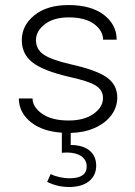

<svg xmlns="http://www.w3.org/2000/svg" viewBox="-20 -522 535 761"><path d="M361.3 134.8C361.3 83.5 324.2 52.7 260.3 52.7V4.9C295.4 3.9 326.7 -2.4 353.5 -14.2C411.6 -39.1 444.8 -84 444.8 -135.3C444.8 -168.9 431.2 -195.3 403.3 -215.3C375.5 -234.9 328.1 -252 260.7 -267.1C207.5 -279.3 171.4 -292.5 151.9 -306.6C132.3 -320.3 122.6 -338.9 122.6 -362.8C122.6 -386.7 134.3 -408.2 158.2 -426.3C181.6 -444.3 213.4 -453.1 252.9 -453.1C295.4 -453.1 328.6 -444.3 352.5 -427.2C376.5 -409.7 388.2 -388.7 388.7 -364.7H442.4C442.4 -403.8 425.8 -436.5 392.1 -462.9C358.4 -488.8 311.5 -502 251.5 -502C194.3 -502 149.4 -488.3 116.2 -461.4C83 -434.6 66.4 -401.4 66.4 -362.8C66.4 -326.2 80.6 -296.9 108.4 -274.9C136.2 -252.9 184.1 -233.9 252.4 -217.8C304.7 -206.5 340.8 -194.8 359.9 -182.6C378.9 -170.4 388.2 -154.3 388.2 -133.3C388.2 -109.4 376 -88.9 351.6 -71.3C326.7 -53.2 293.5 -44.4 252 -44.4C207.5 -44.4 172.4 -53.2 147.5 -70.8C122.6 -87.9 109.4 -108.4 108.9 -131.8H54.7C54.7 -93.3 71.8 -61 106.4 -34.7C136.2 -12.2 175.8 0.5 225.1 3.9V83.5C231.4 83 238.3 82.5 244.6 82.5C293 82.5 323.7 103 323.7 137.7C323.7 168.9 301.3 184.6 255.9 184.6C228.5 184.6 199.7 177.7 180.7 168L167 198.7C193.4 212.4 222.7 219.2 254.4 219.2C320.3 219.2 361.3 187 361.3 134.8Z"/></svg>

Font: Estedad Light
Style: Regular
Weight: 300
Designer: Amin Abedi
Version: Version 7.3